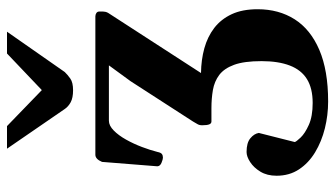

<svg xmlns="http://www.w3.org/2000/svg" viewBox="-234 -556 1003 576"><g transform="rotate(-90 268.0 -268.5)"><path d="M251 213.9Q210 213.9 170.4 204.1Q130.9 194.3 98.6 174.8Q66.4 155.3 47.4 126.5Q28.3 97.7 28.3 59.1Q28.3 30.8 40.5 10.7Q52.7 -9.3 69.3 -20Q85.9 -30.8 99.6 -30.8Q127 -30.8 140.6 -19.5Q154.3 -8.3 156.7 5.9L129.4 113.8Q130.4 118.2 142.8 131.3Q155.3 144.5 180.9 156Q206.5 167.5 246.6 167.5Q290.5 167.5 318.1 150.4Q345.7 133.3 358.9 98.9Q372.1 64.5 372.1 14.2Q372.1 -38.1 361.1 -68.1Q350.1 -98.1 330.6 -112.8Q311 -127.4 285.4 -131.8Q259.8 -136.2 231 -136.2H190.9Q185.1 -136.2 182.4 -142.8Q179.7 -149.4 179.7 -164.1Q179.7 -172.4 183.1 -178Q186.5 -183.6 190.9 -191.4L312 -378.9L359.4 -443.8H193.4Q178.7 -443.8 164.1 -429.4Q149.4 -415 136.7 -392.3Q124 -369.6 114.5 -344.5Q105 -319.3 99.6 -297.9Q97.7 -288.1 93.5 -284.9Q89.4 -281.7 82.5 -281.7Q77.6 -281.7 67.4 -285.9Q57.1 -290 56.6 -298.3L69.8 -464.4Q78.1 -484.4 91.3 -484.4H506.3Q511.7 -484.4 516.4 -481.4Q521 -478.5 521 -471.7V-462.4Q521 -459 520 -454.3Q519 -449.7 516.6 -445.8L336.4 -167.5Q376 -167 410.6 -157.5Q445.3 -147.9 471.7 -127.7Q498 -107.4 512.9 -75.4Q527.8 -43.5 527.8 2.4Q527.8 65.9 497.6 113.5Q467.3 161.1 405.8 187.5Q344.2 213.9 251 213.9ZM284.7 -551.3Q262.2 -551.3 249 -558.3Q235.8 -565.4 228.5 -576.2L109.4 -749.5H177.2L285.2 -645L395 -749.5H460.4L339.4 -576.2Q331.5 -567.9 319.8 -559.6Q308.1 -551.3 284.7 -551.3Z"/></g></svg>

Font: Gelasio SemiBold
Style: Regular
Weight: 600
Designer: Eben Sorkin
Foundry: Eben Sorkin
Version: Version 1.008